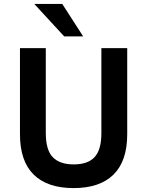

<svg xmlns="http://www.w3.org/2000/svg" viewBox="-20 -951 753 981"><path d="M356 10Q222 10 152 -59Q82 -128 82 -265V-705H214V-271Q214 -185 249.5 -148Q285 -111 357 -111Q429 -111 463.5 -148.5Q498 -186 498 -271V-705H630V-265Q630 -128 560 -59Q490 10 356 10ZM308 -765 155 -931H298L405 -765Z"/></svg>

Font: Nunito Sans 7pt SemiCondensed
Style: Bold
Weight: 700
Width: 4
Designer: Vernon Adams
Foundry: Vernon Adams
Version: Version 3.101;gftools[0.9.27]